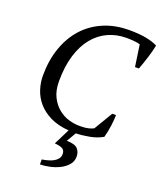

<svg xmlns="http://www.w3.org/2000/svg" viewBox="-174 -822 1016 1205"><g transform="rotate(20 334.5 -220.0)"><path d="M557 -182H582Q582 -154 576.5 -111.5Q571 -69 560 -29Q522 -7 474 2Q426 11 384 12L347 75Q402 76 420.5 96.5Q439 117 439 148Q439 180 418.5 203.5Q398 227 368 242Q338 257 303 264.5Q268 272 239 272V239Q258 236 278.5 230.5Q299 225 315 216Q331 207 341 194Q351 181 351 163Q351 153 348 144.5Q345 136 337.5 130.5Q330 125 317 121.5Q304 118 282 116L335 10Q261 4 210 -21.5Q159 -47 127 -84.5Q95 -122 80.5 -167.5Q66 -213 66 -258Q66 -360 95 -443.5Q124 -527 177.5 -586.5Q231 -646 307.5 -679Q384 -712 480 -712Q546 -712 592 -703Q638 -694 669 -678Q666 -662 660.5 -640.5Q655 -619 647.5 -595Q640 -571 632 -548Q624 -525 617 -506H591L570 -650Q557 -655 530.5 -657.5Q504 -660 479 -660Q413 -660 357 -634.5Q301 -609 260 -559Q219 -509 196 -434Q173 -359 173 -260Q173 -198 194.5 -155.5Q216 -113 248.5 -87Q281 -61 317.5 -50.5Q354 -40 385 -40Q388 -40 391 -40Q396 -40 400 -40Q428 -40 450 -45.5Q472 -51 483 -58Z"/></g></svg>

Font: PTSerif
Style: Italic
Weight: 400
Italic angle: -12°
Designer: A.Korolkova, O.Umpeleva, V.Yefimov
Foundry: ParaType Ltd
Version: Version 1.000W OFL; ttfautohint (v1.2) -l 8 -r 50 -G 200 -x 